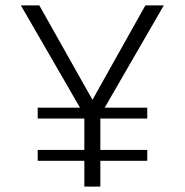

<svg xmlns="http://www.w3.org/2000/svg" viewBox="-20 -688 682 708"><path d="M291 0V-95H119V-135H291V-251H119V-291H275L57 -668H125L321 -320L516 -668H584L366 -291H523V-251H350V-135H523V-95H350V0Z"/></svg>

Font: Gantari Light
Style: Regular
Weight: 300
Designer: Anugrah Pasau
Foundry: Lafontype
Version: Version 1.000; ttfautohint (v1.8.3)